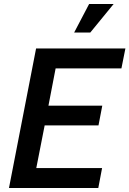

<svg xmlns="http://www.w3.org/2000/svg" viewBox="-20 -943 649 963"><path d="M25 0H473L492 -100H162L204 -314H474L493 -413H223L259 -600H589L609 -700H161ZM352 -780H433L550 -923H427Z"/></svg>

Font: Uncut Sans Semibold Italic
Style: Regular
Weight: 600
Italic angle: -11°
Designer: Kasper Nordkvist
Foundry: UNCUT.wtf
Version: Version 1.304;Glyphs 3.2 (3246)